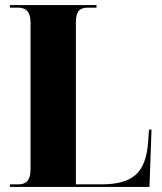

<svg xmlns="http://www.w3.org/2000/svg" viewBox="-20 -734 638 754"><path d="M19 0H567L575 -225H565L562 -179C553 -55 503 -10 376 -10H278V-647C278 -693 296 -704 326 -704H359V-714H19V-704H50C78 -704 100 -693 100 -643V-70C100 -21 78 -10 52 -10H19Z"/></svg>

Font: Noto Serif Display Condensed Black
Style: Regular
Weight: 900
Width: 3
Designer: Monotype Design Team
Foundry: Monotype Imaging Inc.
Version: Version 2.009